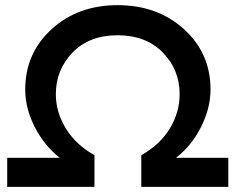

<svg xmlns="http://www.w3.org/2000/svg" viewBox="-20 -726 915 746"><path d="M529 -123Q602 -164 640 -227Q678 -290 678 -360Q678 -455 612.5 -522Q547 -589 437 -589Q327 -589 262 -522Q197 -455 197 -360Q197 -291 235.5 -227.5Q274 -164 347 -123V0H8V-113H212Q152 -160 115 -232.5Q78 -305 78 -378Q78 -519 180.5 -612.5Q283 -706 437 -706Q592 -706 695 -612.5Q798 -519 798 -378Q798 -306 761 -232.5Q724 -159 664 -113H867V0H529Z"/></svg>

Font: Montserrat arm Medium
Style: Regular
Weight: 500
Designer: Julieta Ulanovsky
Foundry: Julieta Ulanovsky
Version: Version 6.000;PS 006.000;hotconv 1.0.88;makeotf.lib2.5.64775